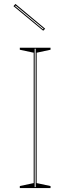

<svg xmlns="http://www.w3.org/2000/svg" viewBox="-20 -949 355 969"><path d="M235 -708V-698L165 -683V-25L235 -10V0H80V-10L150 -25V-683L80 -698V-708ZM155 -5H160V-703H155ZM198 -794 48 -918 58 -929 208 -804ZM200 -804 59 -921 56 -918 197 -801Z"/></svg>

Font: Kalnia Glaze Thin Thin
Style: Regular
Weight: 250
Version: Version 1.110